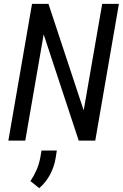

<svg xmlns="http://www.w3.org/2000/svg" viewBox="-20 -731 641 998"><path d="M598.1 -710.9 475.1 0H389.2L207 -552.2L111.3 0H23.4L146.5 -710.9H231.9L415 -157.2L511.2 -710.9ZM275.4 51.3 269.5 88.9Q262.2 134.8 240.7 175.5Q219.2 216.3 184.1 247.1L138.2 210.4Q156.7 182.6 169.7 153.1Q182.6 123.5 189 90.8L195.8 51.3Z"/></svg>

Font: Roboto Condensed
Style: Italic
Weight: 400
Italic angle: -12°
Designer: Christian Robertson
Foundry: Google
Version: Version 3.0